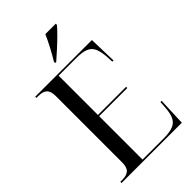

<svg xmlns="http://www.w3.org/2000/svg" viewBox="-273 -1027 1123 1123"><g transform="rotate(-45 288.5 -465.5)"><path d="M34 0V-10H50Q87 -10 104.5 -26Q122 -42 122 -83V-632Q122 -672 104.5 -688Q87 -704 50 -704H34V-714H503L508 -540H498L496 -580Q493 -628 480.5 -655Q468 -682 440.5 -693Q413 -704 365 -704H218V-379H451V-369H218V-10H392Q441 -10 469.5 -21Q498 -32 511 -58Q524 -84 527 -130L530 -174H540L533 0ZM256 -781Q277 -815 298.5 -856Q320 -897 335 -931H421V-921Q407 -904 379.5 -876.5Q352 -849 320.5 -820.5Q289 -792 265 -771H256Z"/></g></svg>

Font: Noto Serif Display SemiCondensed
Style: Regular
Weight: 400
Width: 4
Designer: Monotype Design Team
Foundry: Monotype Imaging Inc.
Version: Version 2.009